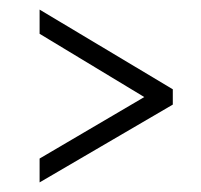

<svg xmlns="http://www.w3.org/2000/svg" viewBox="-20 -418 419 400"><path d="M280.6 -215.8 62.5 -347.6V-398L340 -232V-200.1L62.5 -38V-87.7Z"/></svg>

Font: Genos Thin
Style: Regular
Weight: 100
Designer: Robert E. Leuschke
Foundry: Robert E. Leuschke
Version: Version 1.010